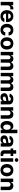

<svg xmlns="http://www.w3.org/2000/svg" viewBox="3756 -4565 819 8371"><g transform="rotate(90 4165.5 -379.5)"><path d="M60.7 0V-545.9H207V-450H212.9Q227.7 -501.1 262.9 -527.1Q298.1 -553.1 343.8 -553.1Q355.1 -553.1 368.2 -551.9Q381.2 -550.6 391.2 -548V-413.9Q380.7 -417.5 361.9 -419.6Q343.1 -421.7 327.1 -421.7Q294 -421.7 267.8 -407.3Q241.5 -392.9 226.6 -367.4Q211.7 -342 211.7 -308.4V0Z M693 10.5Q609.1 10.5 548.2 -23.6Q487.3 -57.7 454.8 -120.8Q422.3 -183.9 422.3 -270.3Q422.3 -354.6 454.7 -418.1Q487.2 -481.6 546.4 -517.2Q605.6 -552.7 685.7 -552.7Q739.9 -552.7 786.8 -535.5Q833.6 -518.3 868.8 -483.7Q903.9 -449.2 923.5 -397.3Q943.2 -345.3 943.2 -275.6V-234.2H482.4V-327.5H869.9L799.4 -303.1Q799.4 -344.9 786.7 -375.5Q774 -406.2 749 -423.1Q724 -440 686.9 -440Q649.8 -440 624 -423Q598.2 -406 584.8 -376.5Q571.3 -347.1 571.3 -309V-243Q571.3 -198.8 586.8 -167.3Q602.2 -135.7 630.3 -118.9Q658.3 -102.1 695.3 -102.1Q720.4 -102.1 741 -109.3Q761.5 -116.5 776.4 -130.7Q791.2 -144.8 798.8 -165.2L938.5 -155.9Q927.8 -105.5 895.5 -68Q863.1 -30.6 811.8 -10Q760.4 10.5 693 10.5Z M1286.1 10.5Q1202.3 10.5 1142.2 -25.2Q1082.1 -61 1050 -124.4Q1018 -187.7 1018 -270.7Q1018 -354.5 1050.3 -417.9Q1082.7 -481.3 1142.8 -517Q1202.9 -552.7 1285.7 -552.7Q1357.1 -552.7 1410.7 -526.8Q1464.4 -500.9 1495.5 -454Q1526.7 -407 1529.7 -343.8H1387.1Q1383.1 -371 1370.3 -391.5Q1357.5 -412 1336.7 -423.4Q1315.9 -434.8 1287.9 -434.8Q1252.8 -434.8 1226.8 -415.8Q1200.7 -396.9 1186.2 -360.5Q1171.7 -324.2 1171.7 -272.5Q1171.7 -220.6 1186 -183.6Q1200.3 -146.6 1226.5 -127Q1252.6 -107.4 1287.9 -107.4Q1327 -107.4 1353.8 -132Q1380.6 -156.6 1387.1 -200.2H1529.7Q1526.4 -137.5 1495.9 -90Q1465.5 -42.5 1412.3 -16Q1359 10.5 1286.1 10.5Z M1873.5 10.5Q1790.7 10.5 1730.5 -24.8Q1670.3 -60.1 1637.8 -123.4Q1605.4 -186.7 1605.4 -270.7Q1605.4 -355.3 1637.8 -418.7Q1670.3 -482.1 1730.5 -517.4Q1790.7 -552.7 1873.5 -552.7Q1956.5 -552.7 2016.7 -517.4Q2077 -482.1 2109.5 -418.7Q2142.1 -355.3 2142.1 -270.7Q2142.1 -186.7 2109.5 -123.4Q2077 -60.1 2016.7 -24.8Q1956.5 10.5 1873.5 10.5ZM1874.1 -107.4Q1912 -107.4 1937.3 -128.6Q1962.6 -149.8 1975.5 -187Q1988.4 -224.1 1988.4 -271.3Q1988.4 -319.1 1975.5 -356Q1962.6 -392.8 1937.3 -413.8Q1912 -434.8 1874.1 -434.8Q1836.1 -434.8 1810.5 -413.8Q1784.9 -392.8 1772 -356Q1759.1 -319.1 1759.1 -271.3Q1759.1 -224.1 1772 -187Q1784.9 -149.8 1810.5 -128.6Q1836.1 -107.4 1874.1 -107.4Z M2241.4 0V-545.9H2384.8V-448.8H2391.4Q2408.5 -497.2 2448.6 -525Q2488.8 -552.7 2543.8 -552.7Q2600.1 -552.7 2639.4 -524.7Q2678.6 -496.6 2691.6 -448.8H2697.5Q2714.3 -496 2758.1 -524.4Q2801.9 -552.7 2861.7 -552.7Q2912.6 -552.7 2951.4 -530.9Q2990.1 -509 3012.1 -467.6Q3034 -426.3 3034 -367V0H2882.6V-337.1Q2882.6 -382.7 2858.5 -405.2Q2834.4 -427.7 2798.2 -427.7Q2757.2 -427.7 2734.1 -401.6Q2710.9 -375.5 2710.9 -333.2V0H2564.1V-340.6Q2564.1 -380.6 2541.3 -404.2Q2518.6 -427.7 2481.2 -427.7Q2455.9 -427.7 2435.7 -415.1Q2415.6 -402.5 2404 -380.1Q2392.4 -357.7 2392.4 -327.3V0Z M3155.5 0V-545.9H3298.8V-448.8H3305.5Q3322.6 -497.2 3362.7 -525Q3402.8 -552.7 3457.8 -552.7Q3514.2 -552.7 3553.4 -524.7Q3592.7 -496.6 3605.7 -448.8H3611.5Q3628.3 -496 3672.1 -524.4Q3715.9 -552.7 3775.8 -552.7Q3826.7 -552.7 3865.4 -530.9Q3904.2 -509 3926.1 -467.6Q3948 -426.3 3948 -367V0H3796.7V-337.1Q3796.7 -382.7 3772.6 -405.2Q3748.4 -427.7 3712.3 -427.7Q3671.3 -427.7 3648.1 -401.6Q3625 -375.5 3625 -333.2V0H3478.1V-340.6Q3478.1 -380.6 3455.4 -404.2Q3432.6 -427.7 3395.3 -427.7Q3369.9 -427.7 3349.8 -415.1Q3329.7 -402.5 3318.1 -380.1Q3306.4 -357.7 3306.4 -327.3V0Z M4225 10.4Q4172.9 10.4 4131.8 -8Q4090.6 -26.3 4067.2 -62.4Q4043.8 -98.5 4043.8 -152.3Q4043.8 -198 4060.3 -228.7Q4076.8 -259.4 4105.6 -278.3Q4134.4 -297.2 4171.1 -307.1Q4207.9 -317 4248.6 -320.7Q4296.1 -325.3 4325.1 -329.6Q4354.2 -333.9 4367.5 -342.9Q4380.9 -352 4380.9 -369.3V-371.7Q4380.9 -394.2 4371.3 -410Q4361.7 -425.7 4343.6 -433.9Q4325.5 -442.2 4299.8 -442.2Q4272.7 -442.2 4252.8 -434.1Q4232.9 -426 4220.4 -411.9Q4207.9 -397.8 4202.7 -379.5L4062.9 -390.8Q4073.5 -440.6 4104.7 -477Q4135.9 -513.3 4185.5 -533Q4235.1 -552.7 4300.4 -552.7Q4345.8 -552.7 4387.3 -542.1Q4428.8 -531.4 4461.4 -509.1Q4494 -486.7 4512.9 -451.7Q4531.8 -416.7 4531.8 -368.2V0H4388.9V-76H4384.2Q4370.9 -50.5 4349 -31.1Q4327.1 -11.7 4296.3 -0.7Q4265.5 10.4 4225 10.4ZM4268.2 -94.1Q4301.6 -94.1 4327.2 -107.5Q4352.8 -120.9 4367.4 -143.7Q4382 -166.5 4382 -194.9V-252.7Q4375.2 -248.4 4362.7 -244.6Q4350.2 -240.8 4334.8 -237.8Q4319.4 -234.8 4304.3 -232.5Q4289.3 -230.3 4277 -228.5Q4250.1 -224.7 4230.1 -216.1Q4210.2 -207.4 4199.1 -193.1Q4188.1 -178.8 4188.1 -157.4Q4188.1 -126.3 4210.6 -110.2Q4233.1 -94.1 4268.2 -94.1Z M4804.5 -315.2V0H4653.5V-545.9H4802.1V-448.8H4807.6Q4826.1 -497 4866.5 -524.9Q4906.8 -552.7 4968 -552.7Q5024.9 -552.7 5067.1 -527.9Q5109.4 -503.1 5132.7 -457Q5156.1 -410.9 5156.1 -347.3V0H5005.1V-320.3Q5005.1 -370.2 4979.3 -398.7Q4953.5 -427.1 4908 -427.1Q4877.6 -427.1 4854.2 -413.8Q4830.9 -400.5 4817.7 -375.6Q4804.5 -350.8 4804.5 -315.2Z M5476.8 8.8Q5414.6 8.8 5364.2 -23.4Q5313.9 -55.6 5284.6 -118.3Q5255.3 -181 5255.3 -272.1Q5255.3 -365.9 5285.5 -428.3Q5315.8 -490.6 5366 -521.7Q5416.2 -552.7 5476 -552.7Q5521.8 -552.7 5552.5 -537.4Q5583.2 -522 5602.3 -499Q5621.4 -476.1 5631.2 -453.7H5635.7V-727.5H5786.7V0H5638.1V-87.5H5631.2Q5620.8 -64.9 5601.4 -42.8Q5581.9 -20.7 5551.5 -6Q5521 8.8 5476.8 8.8ZM5524.4 -111.5Q5560.8 -111.5 5586.4 -131.7Q5612 -151.9 5625.5 -188Q5639.1 -224.1 5639.1 -272.5Q5639.1 -321.4 5625.7 -357.3Q5612.4 -393.2 5586.7 -412.8Q5561 -432.4 5524.4 -432.4Q5487.2 -432.4 5461.7 -412.1Q5436.2 -391.8 5423.2 -355.8Q5410.2 -319.8 5410.2 -272.5Q5410.2 -225.2 5423.3 -188.8Q5436.4 -152.4 5461.9 -132Q5487.4 -111.5 5524.4 -111.5Z M6063.9 10.4Q6011.8 10.4 5970.7 -8Q5929.5 -26.3 5906.1 -62.4Q5882.6 -98.5 5882.6 -152.3Q5882.6 -198 5899.1 -228.7Q5915.6 -259.4 5944.4 -278.3Q5973.2 -297.2 6010 -307.1Q6046.8 -317 6087.5 -320.7Q6135 -325.3 6164 -329.6Q6193.1 -333.9 6206.4 -342.9Q6219.7 -352 6219.7 -369.3V-371.7Q6219.7 -394.2 6210.2 -410Q6200.6 -425.7 6182.5 -433.9Q6164.4 -442.2 6138.7 -442.2Q6111.5 -442.2 6091.7 -434.1Q6071.8 -426 6059.3 -411.9Q6046.8 -397.8 6041.6 -379.5L5901.8 -390.8Q5912.4 -440.6 5943.6 -477Q5974.8 -513.3 6024.4 -533Q6073.9 -552.7 6139.3 -552.7Q6184.7 -552.7 6226.2 -542.1Q6267.7 -531.4 6300.3 -509.1Q6332.9 -486.7 6351.8 -451.7Q6370.7 -416.7 6370.7 -368.2V0H6227.7V-76H6223Q6209.8 -50.5 6187.8 -31.1Q6165.9 -11.7 6135.2 -0.7Q6104.4 10.4 6063.9 10.4ZM6107 -94.1Q6140.4 -94.1 6166.1 -107.5Q6191.7 -120.9 6206.3 -143.7Q6220.9 -166.5 6220.9 -194.9V-252.7Q6214.1 -248.4 6201.6 -244.6Q6189.1 -240.8 6173.7 -237.8Q6158.3 -234.8 6143.2 -232.5Q6128.1 -230.3 6115.8 -228.5Q6089 -224.7 6069 -216.1Q6049 -207.4 6038 -193.1Q6027 -178.8 6027 -157.4Q6027 -126.3 6049.5 -110.2Q6072 -94.1 6107 -94.1Z M6782 -545.9V-431.8H6453.5V-545.9ZM6527.9 -675.8H6678.9V-168Q6678.9 -140.7 6691.2 -127.7Q6703.5 -114.6 6730.5 -114.6Q6739.1 -114.6 6749.9 -116.2Q6760.6 -117.8 6768.2 -119.7L6792.2 -6.4Q6767.3 0.9 6744.1 4.3Q6721 7.7 6698.3 7.7Q6616.9 7.7 6572.4 -33.1Q6527.9 -73.9 6527.9 -147.9Z M6881.1 0V-545.9H7032V0ZM6956.4 -615.6Q6922.7 -615.6 6898.6 -638.1Q6874.6 -660.5 6874.6 -692.2Q6874.6 -724.1 6898.6 -746.4Q6922.7 -768.8 6956.4 -768.8Q6990.2 -768.8 7014.3 -746.4Q7038.3 -724.1 7038.3 -692.3Q7038.3 -660.5 7014.3 -638.1Q6990.2 -615.6 6956.4 -615.6Z M7399.4 10.5Q7316.6 10.5 7256.4 -24.8Q7196.2 -60.1 7163.7 -123.4Q7131.2 -186.7 7131.2 -270.7Q7131.2 -355.3 7163.7 -418.7Q7196.2 -482.1 7256.4 -517.4Q7316.6 -552.7 7399.4 -552.7Q7482.4 -552.7 7542.6 -517.4Q7602.8 -482.1 7635.4 -418.7Q7668 -355.3 7668 -270.7Q7668 -186.7 7635.4 -123.4Q7602.8 -60.1 7542.6 -24.8Q7482.4 10.5 7399.4 10.5ZM7400 -107.4Q7437.9 -107.4 7463.2 -128.6Q7488.5 -149.8 7501.4 -187Q7514.3 -224.1 7514.3 -271.3Q7514.3 -319.1 7501.4 -356Q7488.5 -392.8 7463.2 -413.8Q7437.9 -434.8 7400 -434.8Q7362 -434.8 7336.4 -413.8Q7310.7 -392.8 7297.9 -356Q7285 -319.1 7285 -271.3Q7285 -224.1 7297.9 -187Q7310.7 -149.8 7336.4 -128.6Q7362 -107.4 7400 -107.4Z M7918.3 -315.2V0H7767.3V-545.9H7915.9V-448.8H7921.4Q7939.8 -497 7980.2 -524.9Q8020.6 -552.7 8081.7 -552.7Q8138.7 -552.7 8180.9 -527.9Q8223.1 -503.1 8246.5 -457Q8269.8 -410.9 8269.8 -347.3V0H8118.8V-320.3Q8118.8 -370.2 8093.1 -398.7Q8067.3 -427.1 8021.8 -427.1Q7991.4 -427.1 7968 -413.8Q7944.6 -400.5 7931.4 -375.6Q7918.3 -350.8 7918.3 -315.2Z"/></g></svg>

Font: Inter
Style: Regular
Weight: 400
Designer: Rasmus Andersson
Foundry: rsms
Version: Version 4.000;git-8c9346024